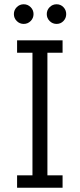

<svg xmlns="http://www.w3.org/2000/svg" viewBox="-20 -879 373 899"><path d="M60 0V-58H132V-632H60V-690H273V-632H202V-58H273V0ZM91 -767Q72 -767 58.5 -780.5Q45 -794 45 -813Q45 -832 58.5 -845.5Q72 -859 91 -859Q110 -859 123.5 -845.5Q137 -832 137 -813Q137 -794 123.5 -780.5Q110 -767 91 -767ZM245 -767Q226 -767 212.5 -780.5Q199 -794 199 -813Q199 -832 212.5 -845.5Q226 -859 245 -859Q264 -859 277 -845.5Q290 -832 290 -813Q290 -794 277 -780.5Q264 -767 245 -767Z"/></svg>

Font: Parkinsans Light Light
Style: Regular
Weight: 300
Version: Version 1.000